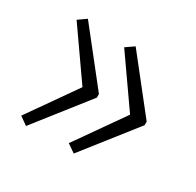

<svg xmlns="http://www.w3.org/2000/svg" viewBox="-97 -566 627 614"><g transform="rotate(30 216.0 -259.0)"><path d="M392.1 -252.9 241.2 -61 210.9 -82 335 -258.8 210.9 -436 241.2 -457 392.1 -266.1ZM215.8 -252.9 64.9 -61 35.2 -82 159.2 -258.8 35.2 -436 64.9 -457 215.8 -266.1Z"/></g></svg>

Font: TypoPRO Open Sans
Style: Regular
Weight: 300
Foundry: Ascender Corporation
Version: Version 1.10